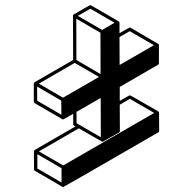

<svg xmlns="http://www.w3.org/2000/svg" viewBox="-20 -673 772 768"><path d="M232.9 75.2Q231 75.2 231 74.7L229.5 74.2L119.6 10.3Q116.2 8.3 116.2 4.4L115.7 -67.4Q115.7 -67.9 116.2 -67.9V-68.4Q116.2 -71.8 119.1 -73.2L282.2 -167.5Q279.3 -168.9 276.1 -170.7Q272.9 -172.4 272.9 -176.3V-217.8Q234.4 -195.8 233.6 -195.6Q232.9 -195.3 231.9 -195.3L230 -195.8L118.7 -260.3Q115.7 -262.2 115.2 -266.1V-338.9Q115.7 -342.3 118.7 -344.2L272.5 -433.1L272 -611.3Q272.9 -613.8 274.9 -615.2Q339.4 -652.8 341.3 -652.8Q343.3 -652.8 454.6 -587.4L455.6 -586.9L457 -585.4V-585H457.5V-584.5L458 -582.5V-540Q497.1 -563 499 -563L502.4 -562Q612.3 -498 613.3 -497.1Q613.8 -497.1 613.8 -496.6H614.3L615.2 -494.6V-493.7L615.7 -492.7V-419.9Q615.7 -416 612.3 -414.1L459 -325.2V-269.5Q497.6 -292 499.5 -292Q501.5 -292 557.4 -259.3Q613.3 -226.6 614.3 -226.6L614.7 -225.6L615.7 -224.6L616.2 -221.2L616.7 -148.9Q616.7 -145.5 613.3 -143.6Q234.9 75.2 232.9 75.2ZM458.5 -413.1 595.7 -492.2 499 -548.3 458 -524.9ZM388.7 -553.2 438 -582 341.3 -638.2 291.5 -609.4ZM382.3 -376.5 381.8 -542 285.2 -598.1 285.6 -433.1ZM225.6 -213.9 225.1 -270.5 128.4 -326.7 128.9 -270ZM231.9 -282.2 376 -365.2 278.8 -421.4 135.3 -338.4ZM383.3 -124 382.8 -281.2 286.1 -225.6V-180.2ZM226.1 57.1V0L129.4 -56.2V1ZM232.9 -11.2 596.7 -221.2 499.5 -277.8 459 -253.9 459.5 -148.4Q459 -145 456.1 -143.1Q392.1 -106 391.1 -106H389.6Q388.2 -106 295.4 -159.7L135.7 -67.4Z"/></svg>

Font: 3D Isometric
Style: Bold
Weight: 700
Designer: GGBotNet
Foundry: GGBotNet
Version: 1.14